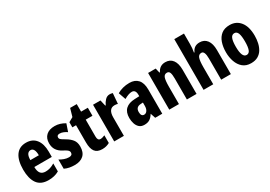

<svg xmlns="http://www.w3.org/2000/svg" viewBox="17 -1621 3507 2492"><g transform="rotate(-30 1771.0 -375.0)"><path d="M239 -559Q335 -559 387 -493Q439 -427 439 -310V-231H177Q177 -167 201.5 -136.5Q226 -106 276 -106Q312 -106 344 -116Q376 -126 413 -148V-29Q378 -9 339 0.5Q300 10 255 10Q139 10 86.5 -64.5Q34 -139 34 -272Q34 -410 86 -484.5Q138 -559 239 -559ZM243 -446Q214 -446 196 -420.5Q178 -395 177 -334H304Q304 -390 288 -418Q272 -446 243 -446Z M827 -165Q827 -78 779.5 -34Q732 10 646 10Q606 10 568.5 3Q531 -4 496 -21V-159Q525 -141 560.5 -128Q596 -115 632 -115Q683 -115 683 -157Q683 -168 678 -178.5Q673 -189 655 -202Q637 -215 601 -233Q550 -260 523 -301Q496 -342 496 -401Q496 -476 541.5 -518Q587 -560 669 -560Q710 -560 747 -548.5Q784 -537 821 -515L783 -404Q759 -420 732 -431.5Q705 -443 677 -443Q635 -443 635 -408Q635 -396 640.5 -387.5Q646 -379 663 -367Q680 -355 715 -335Q765 -306 796 -267Q827 -228 827 -165Z M1104 -116Q1118 -116 1134.5 -120.5Q1151 -125 1170 -133V-18Q1145 -4 1118 3Q1091 10 1059 10Q984 10 950.5 -35Q917 -80 917 -172V-430H862V-507L929 -545L963 -663H1062V-550H1163V-430H1062V-175Q1062 -116 1104 -116Z M1494 -560Q1504 -560 1514.5 -558.5Q1525 -557 1539 -553L1526 -398Q1507 -405 1478 -405Q1431 -405 1408.5 -371.5Q1386 -338 1386 -278V0H1241V-550H1352L1373 -461H1380Q1395 -497 1424.5 -528.5Q1454 -560 1494 -560Z M1790 -560Q1871 -560 1916 -510.5Q1961 -461 1961 -363V0H1855L1831 -73H1829Q1803 -31 1771.5 -10.5Q1740 10 1691 10Q1644 10 1616 -15Q1588 -40 1575 -80.5Q1562 -121 1562 -165Q1562 -252 1609.5 -296Q1657 -340 1746 -343L1816 -346V-365Q1816 -444 1759 -444Q1712 -444 1643 -404L1605 -512Q1643 -535 1690 -547.5Q1737 -560 1790 -560ZM1782 -249Q1707 -245 1707 -171Q1707 -106 1752 -106Q1780 -106 1798 -132Q1816 -158 1816 -201V-251Z M2327 -560Q2398 -560 2436.5 -508.5Q2475 -457 2475 -361V0H2330V-316Q2330 -373 2319.5 -402Q2309 -431 2278 -431Q2239 -431 2225 -392.5Q2211 -354 2211 -258V0H2066V-550H2180L2196 -481H2204Q2242 -560 2327 -560Z M2725 -605Q2725 -573 2722.5 -542Q2720 -511 2714 -481H2722Q2755 -560 2841 -560Q2912 -560 2950.5 -508Q2989 -456 2989 -361V0H2844V-316Q2844 -431 2795 -431Q2753 -431 2739 -389Q2725 -347 2725 -258V0H2580V-760H2725Z M3507 -276Q3507 -221 3495.5 -169.5Q3484 -118 3459 -77.5Q3434 -37 3392.5 -13.5Q3351 10 3290 10Q3216 10 3168.5 -30Q3121 -70 3098 -135.5Q3075 -201 3075 -276Q3075 -358 3097.5 -422Q3120 -486 3167.5 -523Q3215 -560 3292 -560Q3390 -560 3448.5 -486.5Q3507 -413 3507 -276ZM3222 -275Q3222 -112 3292 -112Q3329 -112 3344.5 -153Q3360 -194 3360 -276Q3360 -358 3344.5 -398Q3329 -438 3292 -438Q3255 -438 3238.5 -398Q3222 -358 3222 -275Z"/></g></svg>

Font: Noto Sans Lao ExtraCondensed ExtraBold
Style: Regular
Weight: 800
Width: 2
Designer: Monotype Design Team
Foundry: Monotype Imaging Inc.
Version: Version 2.003; ttfautohint (v1.8.4.7-5d5b)